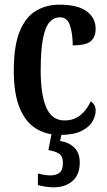

<svg xmlns="http://www.w3.org/2000/svg" viewBox="-20 -567 459 821"><path d="M236 10Q178 10 133.5 -17.5Q89 -45 64 -105.5Q39 -166 39 -265Q39 -373 65 -434.5Q91 -496 135 -521.5Q179 -547 233 -547Q313 -547 351 -518.5Q389 -490 389 -444Q389 -410 369 -391.5Q349 -373 291 -373Q291 -422 279.5 -457.5Q268 -493 236 -493Q211 -493 192.5 -473Q174 -453 164 -403.5Q154 -354 154 -266Q154 -162 178 -107Q202 -52 256 -52Q298 -52 326 -76.5Q354 -101 368 -134Q377 -128 383 -118.5Q389 -109 389 -94Q389 -71 375 -47Q361 -23 327.5 -6.5Q294 10 236 10ZM209 234Q197 234 177 231.5Q157 229 142 224V175Q174 183 196 183Q220 183 234.5 171.5Q249 160 249 130Q249 100 231.5 89.5Q214 79 187 75L203 -9H246L237 36Q274 41 297.5 64Q321 87 321 128Q321 180 290 207Q259 234 209 234Z"/></svg>

Font: Noto Serif Tamil ExtraCondensed SemiBold
Style: Italic
Weight: 600
Width: 2
Italic angle: -12°
Designer: Indian Type Foundry, Tom Grace, and the Monotype Design Team
Foundry: Monotype Imaging Inc.
Version: Version 2.003; ttfautohint (v1.8.4.7-5d5b)